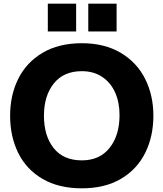

<svg xmlns="http://www.w3.org/2000/svg" viewBox="-20 -1007 889 1044"><path d="M35 0ZM35 -378Q35 -489 79 -578Q123 -667 211 -719.5Q299 -772 425 -772Q549 -772 637 -719.5Q725 -667 769.5 -577.5Q814 -488 814 -378Q814 -265 769.5 -175.5Q725 -86 637.5 -34.5Q550 17 425 17Q299 17 211 -34.5Q123 -86 79 -175.5Q35 -265 35 -378ZM630 -381Q630 -450 606 -504Q582 -558 535.5 -589Q489 -620 425 -620Q326 -620 272.5 -553Q219 -486 219 -378Q219 -268 272 -201.5Q325 -135 425 -135Q522 -135 576 -203Q630 -271 630 -381ZM460 -987H614V-836H460ZM240 -987H394V-836H240Z"/></svg>

Font: Biryani Heavy
Style: Regular
Weight: 900
Designer: Dan Reynolds and Mathieu Réguer
Foundry: Dan Reynolds and Mathieu Réguer
Version: Version 1.003; ttfautohint (v1.1) -l 5 -r 5 -G 72 -x 0 -D la